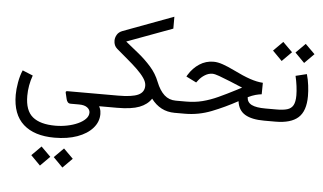

<svg xmlns="http://www.w3.org/2000/svg" viewBox="-68 -803 2326 1381"><g transform="rotate(5 1095.5 -112.5)"><path d="M158.2 -178.2Q131.8 -105 131.8 -29.3Q131.8 76.7 186.8 121.8Q241.7 167 351.1 167Q394.5 167 436.8 158.4Q479 149.9 513.2 134.3Q547.4 118.7 567.6 97.9Q587.9 77.1 587.9 52.2Q587.9 30.8 567.6 15.4Q547.4 0 507.8 0H447.8Q433.6 0 426.3 -8.8Q418.9 -17.6 416 -30.3L405.3 -75.2Q402.3 -87.9 416.5 -87.9H711.4V0H653.3Q663.1 20 665 32.7Q667 45.4 667 55.7Q667 112.3 627.4 157.2Q587.9 202.1 517.1 227.8Q446.3 253.4 351.6 253.4Q206.5 253.4 127.4 182.6Q48.3 111.8 48.3 -29.8Q48.3 -69.3 57.1 -119.9Q65.9 -170.4 83 -209ZM359.9 393.1 428.2 324.7 497.1 393.1 428.2 462.4ZM197.8 393.1 266.1 324.7 335 393.1 266.1 462.4Z M806.6 -480.5Q853 -443.4 902.1 -403.3Q951.2 -363.3 992.7 -316.4Q1034.2 -269.5 1057.1 -210.9Q1081.1 -150.4 1115.5 -119.1Q1149.9 -87.9 1198.7 -87.9H1212.9V0H1198.7Q1145 0 1102.8 -22.2Q1060.5 -44.4 1028.3 -87.4Q1000 -43.9 943.1 -22Q886.2 0 782.7 0H691.9V-87.9H782.2Q882.8 -87.9 926.8 -108.2Q970.7 -128.4 970.7 -175.3Q970.7 -201.7 950.7 -230.7Q930.7 -259.8 897.9 -291.3Q865.2 -322.8 825.7 -355.7Q786.1 -388.7 747.1 -422.4Q722.2 -443.4 722.2 -480Q722.2 -501.5 734.1 -522.2Q746.1 -543 772.9 -553.2L1136.2 -688.5V-602.5Z M1810.5 -187.5Q1791 -185.5 1766.6 -179Q1742.2 -172.4 1711.9 -157.7Q1713.4 -120.6 1746.3 -104.2Q1779.3 -87.9 1846.2 -87.9H1872.6V0H1844.2Q1754.4 0 1705.8 -29.1Q1657.2 -58.1 1648.9 -123.5Q1557.1 -73.2 1463.9 -36.6Q1370.6 0 1271.5 0H1193.4V-87.9H1272.9Q1336.4 -87.9 1391.1 -101.8Q1445.8 -115.7 1502.4 -141.6Q1559.1 -167.5 1627.9 -203.1L1666 -223.1Q1655.3 -226.6 1638.7 -234.1Q1622.1 -241.7 1575.7 -260.3Q1526.4 -280.3 1494.1 -292Q1461.9 -303.7 1444.8 -303.7Q1417 -303.7 1390.9 -287.6Q1364.7 -271.5 1346.7 -248L1333.5 -231L1259.8 -267.6L1267.1 -280.3Q1297.9 -330.6 1344 -360.6Q1390.1 -390.6 1445.3 -390.6Q1476.1 -390.6 1513.2 -377.7Q1550.3 -364.7 1593.3 -343.8Q1668.9 -306.6 1719.2 -289.8Q1769.5 -272.9 1811.5 -270.5Z M2121.6 -360.4Q2132.8 -322.3 2137.9 -280.5Q2143.1 -238.8 2143.1 -203.1Q2143.1 -95.2 2090.1 -47.6Q2037.1 0 1925.8 0H1853V-87.9H1925.8Q1974.1 -87.9 2003.4 -96.7Q2032.7 -105.5 2046.1 -129.9Q2059.6 -154.3 2059.6 -201.7Q2059.6 -230.5 2054.7 -268.3Q2049.8 -306.2 2041.5 -340.8ZM2026.4 -507.8 2094.7 -576.2 2163.6 -507.8 2094.7 -438.5ZM1864.3 -507.8 1932.6 -576.2 2001.5 -507.8 1932.6 -438.5Z"/></g></svg>

Font: Vazir FD-WOL-UI
Style: Regular-FD-WOL-UI
Weight: 400
Designer: Saber Rastikerdar
Foundry: Saber Rastikerdar
Version: Version 30.1.0